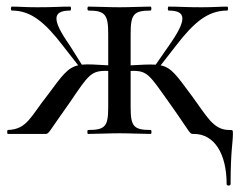

<svg xmlns="http://www.w3.org/2000/svg" viewBox="-20 -406 726 582"><path d="M675 -12C626 -12 607 -54 561 -116C515 -178 500 -201 467 -208L513 -267C569 -340 611 -374 669 -374C672 -374 672 -386 669 -386C647 -386 629 -384 591 -384C538 -384 523 -386 491 -386C488 -386 488 -374 491 -374C546 -374 547 -346 493 -269L452 -210C433 -211 410 -210 376 -208V-304C376 -362 385 -374 436 -374C440 -374 440 -386 436 -386C411 -386 376 -384 342 -384C308 -384 273 -386 248 -386C244 -386 244 -374 248 -374C299 -374 308 -361 308 -304V-208C271 -210 247 -212 228 -210L191 -269C137 -346 138 -374 193 -374C196 -374 196 -386 193 -386C161 -386 147 -384 93 -384C55 -384 37 -386 16 -386C12 -386 12 -374 16 -374C73 -374 115 -340 171 -267L217 -208C185 -201 169 -178 123 -116C73 -53 62 -14 4 -12C1 -12 1 0 4 0H115C130 0 121 3 192 -96C249 -180 256 -193 308 -191V-81C308 -23 299 -12 247 -12C244 -12 244 0 247 0C274 0 308 -2 342 -2C376 -2 410 0 437 0C440 0 440 -12 437 -12C385 -12 376 -23 376 -81V-191C427 -193 432 -180 492 -96C563 4 553 0 568 0C629 0 667 59 667 152C667 158 679 158 679 152C679 52 686 26 686 0C686 -12 686 -12 675 -12Z"/></svg>

Font: Cormorant Infant Book
Style: Regular
Weight: 500
Designer: Christian Thalmann (Catharsis Fonts)
Version: Version 1.000;PS 002.000;hotconv 1.0.88;makeotf.lib2.5.64775